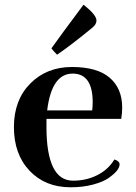

<svg xmlns="http://www.w3.org/2000/svg" viewBox="-20 -783 576 814"><path d="M373 -349Q373 -471 288 -471Q199 -471 180 -315H371Q373 -335 373 -349ZM279 11Q172 11 105.5 -59Q39 -129 39 -244Q39 -359 108.5 -429Q178 -499 285 -499Q392 -499 445 -453.5Q498 -408 498 -327Q498 -304 494 -279H177V-244Q177 -132 205 -74.5Q233 -17 289.5 -17Q346 -17 392.5 -40.5Q439 -64 465 -107Q487 -100 487 -86Q487 -61 440 -28Q417 -12 374.5 -0.5Q332 11 279 11ZM389 -696Q389 -680 372 -666Q282 -592 222 -551Q206 -567 198 -578Q228 -621 334 -763Q389 -720 389 -696Z"/></svg>

Font: Rufina
Style: Bold
Weight: 700
Designer: Martin Sommaruga
Foundry: Martin Sommaruga
Version: Version 1.001